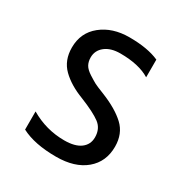

<svg xmlns="http://www.w3.org/2000/svg" viewBox="-130 -610 676 715"><g transform="rotate(30 208.0 -253.0)"><path d="M381 -134Q381 -69 335 -30.5Q289 8 209 8Q116 8 59 -22V-100Q127 -60 205 -60Q251 -60 275 -78Q299 -96 299 -127Q299 -164 272.5 -184Q246 -204 184 -229Q126 -251 91.5 -285Q57 -319 57 -374Q57 -438 104.5 -476Q152 -514 224 -514Q303 -514 352 -492V-416Q305 -445 225 -445Q184 -445 160 -426Q136 -407 136 -377Q136 -359 143.5 -345.5Q151 -332 171.5 -319Q192 -306 201.5 -301Q211 -296 244 -283Q309 -257 345 -223.5Q381 -190 381 -134Z"/></g></svg>

Font: Hind Siliguri Fixed
Style: Regular
Weight: 400
Designer: Jyotish Sonowal
Foundry: Indian Type Foundry
Version: Version 1.001;October 28, 2021;FontCreator 12.0.0.2565 64-bi